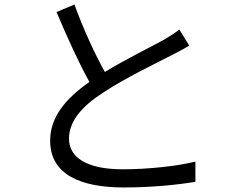

<svg xmlns="http://www.w3.org/2000/svg" viewBox="-20 -798 1040 846"><path d="M308 -778 229 -745C275 -636 328 -519 374 -437C267 -362 201 -281 201 -178C201 -28 337 28 525 28C650 28 765 16 841 3V-86C763 -66 630 -52 521 -52C363 -52 284 -104 284 -187C284 -263 340 -329 433 -389C531 -454 669 -520 737 -555C766 -570 791 -583 814 -597L770 -668C749 -651 728 -638 699 -621C644 -591 536 -538 442 -481C398 -560 348 -668 308 -778Z"/></svg>

Font: GenYoGothic2 TW R
Style: Regular
Weight: 400
Version: Version 2.100;PS 2.1;hotconv 16.6.51;makeotf.lib2.5.65220 DE